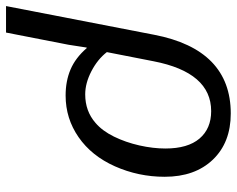

<svg xmlns="http://www.w3.org/2000/svg" viewBox="-118 -484 786 637"><g transform="rotate(90 274.5 -165.0)"><path d="M332 -538.1Q428.2 -538.1 485.1 -478.8Q542 -419.4 542 -318.8Q542 -231.9 507.3 -153.8Q472.7 -76.2 410.6 -33.2Q348.6 9.8 272.5 9.8Q224.1 9.8 185.8 -6.6Q147.5 -22.9 115.2 -60.1H113.3L104 0L63.5 207.5H-24.4L70.8 -283.7Q95.2 -410.6 160.6 -474.4Q226.1 -538.1 332 -538.1ZM324.2 -473.1Q195.8 -473.1 158.7 -281.7L128.4 -127Q152.3 -96.2 191.9 -75.7Q231.4 -55.2 268.6 -55.2Q324.2 -55.2 363.3 -89.4Q389.6 -111.8 408.7 -150.6Q427.7 -189.5 438 -234.9Q448.2 -280.3 448.2 -321.3Q448.2 -395.5 415.3 -434.3Q382.3 -473.1 324.2 -473.1Z"/></g></svg>

Font: Arimo
Style: Italic
Weight: 400
Italic angle: -12°
Designer: Steve Matteson
Foundry: Monotype Imaging Inc.
Version: Version 1.33